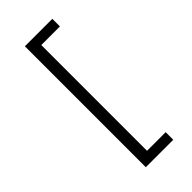

<svg xmlns="http://www.w3.org/2000/svg" viewBox="-304 -886 1108 1108"><g transform="rotate(-45 250.0 -331.5)"><path d="M163 162V-825H387V-763H235V100H387V162Z"/></g></svg>

Font: Panamera
Style: Regular
Weight: 400
Designer: Bastien Sozeau
Foundry: NBR — Bastien Sozeau
Version: Version 3.002; ttfautohint (v1.8.4.7-5d5b);gftools[0.9.33]